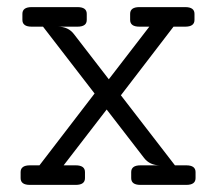

<svg xmlns="http://www.w3.org/2000/svg" viewBox="-20 -520 609 540"><path d="M504 -55Q530 -55 530 -36V-19Q530 0 504 0H375Q349 0 349 -19V-36Q349 -55 375 -55H430Q401 -55 385 -76L280 -212L159 -55H193Q219 -55 219 -36V-19Q219 0 193 0H64Q38 0 38 -19V-36Q38 -55 64 -55H91L246 -257L101 -445H69Q43 -445 43 -464V-481Q43 -500 69 -500H198Q224 -500 224 -481V-464Q224 -445 198 -445H143Q172 -445 188 -424L286 -297L400 -445H372Q346 -445 346 -464V-481Q346 -500 372 -500H501Q527 -500 527 -481V-464Q527 -445 501 -445H468L320 -252L472 -55Z"/></svg>

Font: Solway Light
Style: Regular
Weight: 300
Designer: Mariya V. Pigoulevskaya
Foundry: The Northern Block Ltd.
Version: Version 1.000;hotconv 1.0.109;makeotfexe 2.5.65596